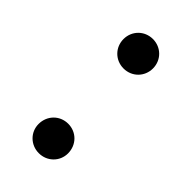

<svg xmlns="http://www.w3.org/2000/svg" viewBox="-163 -519 576 576"><g transform="rotate(45 125.0 -231.0)"><path d="M62.5 -410.2C62.5 -375 89.8 -347.7 125 -347.7C160.2 -347.7 187.5 -375 187.5 -410.2C187.5 -445.3 160.2 -472.7 125 -472.7C89.8 -472.7 62.5 -445.3 62.5 -410.2ZM62.5 -49.8C62.5 -15.6 89.8 11.7 125 11.7C160.2 11.7 187.5 -15.6 187.5 -49.8C187.5 -85.9 160.2 -113.3 125 -113.3C89.8 -113.3 62.5 -85.9 62.5 -49.8Z"/></g></svg>

Font: Ed Sans Neue
Style: Regular
Weight: 400
Designer: Stephen Hutchings
Version: Version 1.004;PS 001.004;hotconv 1.0.88;makeotf.lib2.5.64775